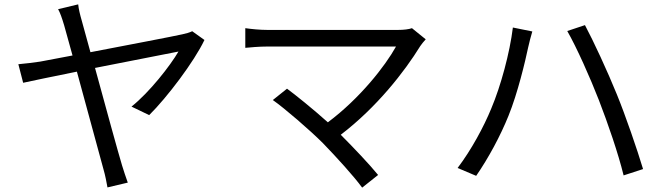

<svg xmlns="http://www.w3.org/2000/svg" viewBox="-20 -814 3040 879"><path d="M916 -631 860 -671C848 -665 830 -660 815 -657C776 -648 566 -608 394 -575L355 -717C346 -748 340 -773 338 -794L246 -772C255 -756 263 -734 274 -697L312 -560L164 -532C128 -527 99 -523 64 -520L86 -435C118 -442 217 -463 332 -486L454 -38C462 -11 468 22 472 44L565 22C557 -1 545 -35 539 -56C522 -112 464 -323 415 -503L797 -578C760 -514 664 -391 582 -326L663 -287C745 -368 869 -532 916 -631Z M1458 -159C1521 -94 1601 -6 1638 45L1711 -13C1671 -62 1600 -137 1540 -197C1705 -323 1832 -486 1904 -603C1910 -612 1919 -623 1929 -634L1866 -685C1852 -680 1829 -677 1801 -677C1701 -677 1256 -677 1205 -677C1170 -677 1131 -681 1103 -685V-595C1123 -597 1166 -601 1205 -601C1263 -601 1704 -601 1793 -601C1743 -511 1628 -364 1481 -254C1413 -315 1331 -381 1294 -408L1229 -356C1282 -319 1398 -219 1458 -159Z M2229 -317C2195 -234 2138 -128 2075 -45L2160 -9C2216 -90 2271 -192 2308 -284C2350 -387 2385 -535 2398 -597C2403 -618 2410 -648 2417 -670L2328 -688C2314 -573 2273 -421 2229 -317ZM2722 -355C2763 -249 2810 -113 2835 -11L2924 -40C2897 -130 2844 -284 2804 -382C2761 -488 2697 -626 2658 -699L2577 -672C2620 -597 2682 -458 2722 -355Z"/></svg>

Font: Noto Sans Mono CJK SC
Style: Regular
Weight: 400
Designer: Ryoko NISHIZUKA 西塚涼子 (kana, bopomofo & ideographs); Paul D. Hunt (Latin, Greek & Cyrillic); Sandoll Communications 산돌커뮤니
Foundry: Adobe
Version: Version 2.004;hotconv 1.0.118;makeotfexe 2.5.65603